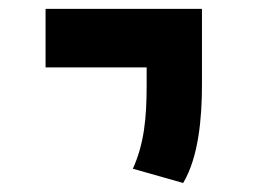

<svg xmlns="http://www.w3.org/2000/svg" viewBox="-20 -606 626 434"><path d="M394 -192.4C428.7 -250.5 436.5 -338.4 436.5 -414.1V-585.9H83V-453.6H311.5V-414.1C311.5 -338.4 305.7 -280.8 280.3 -224.6Z"/></svg>

Font: CaskaydiaCove Nerd Font
Style: Bold
Weight: 700
Designer: Aaron Bell
Foundry: Saja Typeworks
Version: Version 2111.1;Nerd Fonts 2.3.0